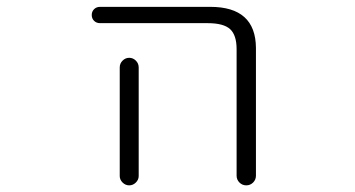

<svg xmlns="http://www.w3.org/2000/svg" viewBox="-20 -565 1040 563"><path d="M273.4 -497.1Q262.7 -497.1 255.9 -503.9Q249 -510.7 249 -521Q249 -531.2 255.9 -538.1Q262.7 -544.9 273.4 -544.9H596.7Q729.5 -544.9 730.5 -424.8V-49.8Q730.5 -38.1 722.2 -29.8Q713.9 -21.5 702.1 -21.5Q690.4 -21.5 682.1 -29.8Q673.8 -38.1 673.8 -49.8V-420.9Q673.8 -461.9 654.8 -479.5Q635.7 -497.1 588.9 -497.1ZM386.7 -367.2V-72.3V-48.8Q386.7 -38.1 378.4 -29.8Q370.1 -21.5 358.9 -21.5Q347.7 -21.5 339.4 -29.8Q331.1 -38.1 331.1 -48.8V-72.3V-367.2Q331.1 -378.9 339.4 -387.2Q347.7 -395.5 358.9 -395.5Q370.1 -395.5 378.4 -387.2Q386.7 -378.9 386.7 -367.2Z"/></svg>

Font: Gen Jyuu Gothic L Monospace Light
Style: Regular
Weight: 300
Designer: [Source Han Sans]
Ryoko NISHIZUKA  (kana & ideographs); Paul D. Hunt (Latin, Greek & Cyrillic); Wenlong ZHANG  (bopomofo
Version: Version 1.002.20150607